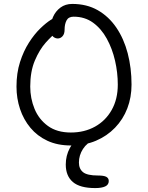

<svg xmlns="http://www.w3.org/2000/svg" viewBox="-20 -731 754 978"><path d="M341 10Q273 10 221.5 -14Q170 -38 135 -80Q100 -122 82 -176Q64 -230 64 -290Q64 -359 82 -415Q100 -471 127.5 -514Q155 -557 185 -586Q215 -615 239 -630Q263 -645 273 -645Q279 -645 285.5 -643Q292 -641 299 -630Q312 -611 301 -595.5Q290 -580 270 -567Q245 -550 213 -514Q181 -478 157.5 -422.5Q134 -367 134 -290Q134 -230 156 -176.5Q178 -123 224 -89.5Q270 -56 341 -56Q410 -56 464 -86Q518 -116 549 -171Q580 -226 580 -300Q580 -361 566 -422Q552 -483 524 -534Q496 -585 454 -615.5Q412 -646 355 -646Q329 -646 319 -627Q309 -608 309 -580Q309 -558 298.5 -546.5Q288 -535 274 -535Q265 -535 256.5 -540Q248 -545 242.5 -555.5Q237 -566 237 -580Q237 -615 250 -644.5Q263 -674 288 -692.5Q313 -711 348 -711Q422 -711 478 -679Q534 -647 572.5 -590.5Q611 -534 630.5 -459.5Q650 -385 650 -300Q650 -235 628.5 -179Q607 -123 566 -80.5Q525 -38 468.5 -14Q412 10 341 10ZM465 227Q387 227 351 196Q315 165 315 107Q315 62 335.5 23.5Q356 -15 390.5 -39Q425 -63 466 -63Q476 -63 481.5 -58Q487 -53 487 -45Q487 -38 482.5 -33Q478 -28 462 -21Q423 -4 402.5 28Q382 60 382 97Q382 129 403 146Q424 163 479 163Q510 163 522 170Q534 177 534 191Q534 210 516 218.5Q498 227 465 227Z"/></svg>

Font: Shantell Sans Light
Style: Regular
Weight: 300
Designer: Stephen Nixon, Anya Danilova, Shantell Martin
Foundry: Arrow Type
Version: Version 1.011;[c5ecc13dd]